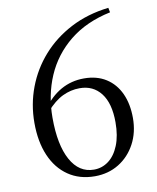

<svg xmlns="http://www.w3.org/2000/svg" viewBox="-85 -809 727 889"><g transform="rotate(-10 279.0 -364.5)"><path d="M289.4 14.6Q217.2 14.6 164.6 -21.5Q111.9 -57.6 83.9 -122.9Q55.8 -188.3 55.8 -277.2Q55.8 -364.4 85.7 -443.3Q115.5 -522.1 171.4 -585.3Q227.4 -648.5 306.6 -689.8Q385.8 -731.1 485.3 -742.7L489.6 -720.8Q374.7 -696.6 297.2 -634.1Q219.8 -571.5 181.1 -481.8Q142.4 -392 142.4 -285.9Q142.4 -158.3 181.4 -87.3Q220.4 -16.4 290.4 -16.4Q328.6 -16.4 359.2 -39.3Q389.8 -62.2 407.9 -106.8Q426.1 -151.5 426.1 -215.2Q426.1 -304.6 389.5 -351.9Q352.9 -399.2 289.6 -399.2Q247.6 -399.2 208.9 -380.6Q170.2 -362 131.5 -317.8L113.1 -329.4H119.8Q198.2 -440.4 317.1 -440.4Q377.5 -440.4 420.6 -413Q463.6 -385.6 486.3 -336.3Q509 -286.9 509 -220.7Q509 -153.1 480.5 -99.8Q452 -46.4 402.4 -15.9Q352.8 14.6 289.4 14.6Z"/></g></svg>

Font: Noto Serif KR ExtraLight
Style: Regular
Weight: 200
Designer: Ryoko NISHIZUKA 西塚涼子 (kana & ideographs); Frank Grießhammer (Latin, Greek & Cyrillic); Wenlong ZHANG 张文龙 (bopomofo); San
Foundry: Adobe
Version: Version 2.002-H1;hotconv 1.1.0;makeotfexe 2.6.0